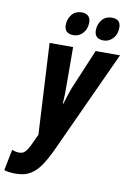

<svg xmlns="http://www.w3.org/2000/svg" viewBox="-175 -821 762 1125"><g transform="rotate(10 206.5 -259.0)"><path d="M1 240Q-42 240 -69 231L-44 106Q-21 115 -2 115Q21 115 34 101Q47 87 60 61L92 -8L63 -549H203L204 -310Q204 -286 203.5 -261Q203 -236 201 -212H204Q212 -238 221 -266Q230 -294 236 -309L337 -549H482L196 73Q173 121 147.5 159Q122 197 87.5 218.5Q53 240 1 240ZM372 -618Q317 -618 317 -669Q317 -704 338 -731Q359 -758 399 -758Q450 -758 450 -708Q450 -668 426.5 -643Q403 -618 372 -618ZM193 -618Q138 -618 138 -669Q138 -704 159 -731Q180 -758 220 -758Q243 -758 257 -745Q271 -732 271 -708Q271 -668 248 -643Q225 -618 193 -618Z"/></g></svg>

Font: Noto Sans ExtraCondensed ExtraBold
Style: Italic
Weight: 800
Width: 2
Italic angle: -12°
Designer: Monotype Design Team
Foundry: Monotype Imaging Inc.
Version: Version 2.013; ttfautohint (v1.8.4.7-5d5b)